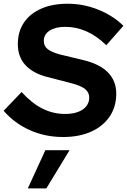

<svg xmlns="http://www.w3.org/2000/svg" viewBox="-32 -730 687 1037"><path d="M308.5 10Q212.7 10 130.1 -26.6Q47.4 -63.2 -12.4 -131.6L84.7 -233Q139.1 -172.8 196.8 -143.7Q254.5 -114.5 320.2 -114.5Q359.9 -114.5 388.9 -125.3Q418 -136 434 -156.2Q450 -176.4 450 -202.9Q450 -231.1 427.4 -249.2Q404.8 -267.3 351.9 -280.9L218 -315.6Q142.2 -336.3 103.2 -380.7Q64.3 -425.1 64.3 -491.4Q64.3 -559 97.1 -607.7Q129.8 -656.4 190.2 -683.1Q250.5 -709.8 333.2 -709.8Q418.1 -709.8 497.3 -678.4Q576.6 -646.9 634.6 -590.7L542.1 -485.8Q440.7 -585 320.3 -585Q267.2 -585 235.9 -564.5Q204.6 -544 204.6 -508.6Q204.6 -481.8 225.1 -465.1Q245.6 -448.4 291.3 -436L418.1 -405.4Q506.9 -384.2 551.4 -338.4Q595.9 -292.5 595.9 -223.8Q595.9 -153.4 560.2 -100.6Q524.6 -47.8 460.1 -18.9Q395.6 10 308.5 10ZM118.2 287.6 213 81.2H343.7L218.2 287.6Z"/></svg>

Font: Red Hat Display VF
Style: Italic
Weight: 300
Italic angle: -12°
Designer: Pentagram, MCKL
Foundry: Pentagram, MCKL
Version: Version 1.010